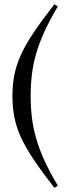

<svg xmlns="http://www.w3.org/2000/svg" viewBox="-20 -756 318 902"><path d="M124 -305Q124 -252 130 -203Q136 -154 150.2 -104.5Q164.5 -55 189.2 -1Q214 53 251.5 116L235.5 126.5Q177 51.5 138.5 -6Q100 -63.5 78.2 -111.2Q56.5 -159 47.5 -205.5Q38.5 -252 38.5 -305Q38.5 -357.5 47.5 -403.8Q56.5 -450 78.2 -498.2Q100 -546.5 138.5 -603.8Q177 -661 235.5 -736L251.5 -725.5Q214 -662.5 189.2 -608.5Q164.5 -554.5 150.2 -505.2Q136 -456 130 -407Q124 -358 124 -305Z"/></svg>

Font: Newsreader 60pt Medium
Style: Regular
Weight: 500
Designer: Hugues Gentile
Foundry: Production Type
Version: Version 1.003